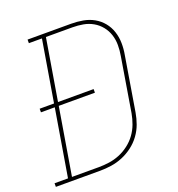

<svg xmlns="http://www.w3.org/2000/svg" viewBox="-151 -844 883 953"><g transform="rotate(-20 291.0 -367.5)"><path d="M-18 0V-19H53L112 -373H39V-392H115L169 -716H100V-735H330Q362 -735 392.5 -729.5Q423 -724 449 -709.5Q475 -695 494 -672Q513 -649 522.5 -620Q532 -591 532.5 -559.5Q533 -528 527 -496L480 -212Q475 -182 464.5 -153Q454 -124 435 -98Q416 -72 390 -52.5Q364 -33 335 -21Q306 -9 275.5 -4.5Q245 0 216 0ZM74 -19H216Q243 -19 271 -23Q299 -27 326 -38Q353 -49 377 -67.5Q401 -86 418 -109.5Q435 -133 445 -160Q455 -187 460 -215L507 -500Q512 -528 512 -556.5Q512 -585 503.5 -611Q495 -637 478 -658Q461 -679 437.5 -692.5Q414 -706 386.5 -711Q359 -716 330 -716H190L136 -392H324V-373H133Z"/></g></svg>

Font: Iosevka Etoile Thin Oblique
Style: Regular
Weight: 100
Italic angle: -9°
Designer: Belleve Invis
Foundry: Belleve Invis
Version: Version 15.5.2; ttfautohint (v1.8.4)